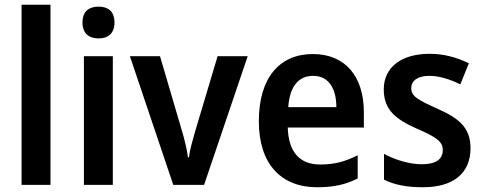

<svg xmlns="http://www.w3.org/2000/svg" viewBox="-20 -780 2043 810"><path d="M193 0V-760H71V0Z M396 -752C356 -752 328 -733 328 -685C328 -638 356 -618 396 -618C435 -618 463 -638 463 -685C463 -733 435 -752 396 -752ZM456 -543H334V0H456Z M711 0H841L1025 -543H898L803 -225C793 -190 780 -145 777 -116H773C769 -150 757 -197 747 -230L655 -543H528Z M1300 -552C1159 -552 1072 -452 1072 -268C1072 -89 1165 10 1318 10C1390 10 1439 -2 1489 -27V-125C1436 -98 1390 -86 1331 -86C1243 -86 1197 -140 1194 -242H1515V-307C1515 -458 1436 -552 1300 -552ZM1301 -460C1367 -460 1399 -406 1399 -328H1196C1202 -416 1240 -460 1301 -460Z M1965 -155C1965 -243 1914 -282 1826 -321C1740 -360 1715 -374 1715 -409C1715 -440 1743 -460 1792 -460C1833 -460 1880 -445 1922 -424L1958 -513C1906 -538 1854 -553 1792 -553C1676 -553 1599 -498 1599 -403C1599 -317 1649 -277 1737 -238C1825 -200 1848 -181 1848 -147C1848 -109 1820 -87 1759 -87C1708 -87 1645 -106 1600 -131V-22C1645 0 1696 10 1764 10C1894 10 1965 -50 1965 -155Z"/></svg>

Font: Noto Sans Thai Looped SemiCondensed SemiBold
Style: Regular
Weight: 600
Width: 4
Designer: Sasikarn Vongin, Ben Mitchell
Foundry: The Fontpad Ltd
Version: Version 1.001